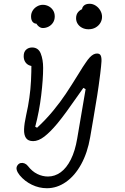

<svg xmlns="http://www.w3.org/2000/svg" viewBox="-20 -785 660 1017"><path d="M84.5 143.5Q73 129.5 68.8 115.8Q64.5 102 73 90Q80 80.5 90.2 78.5Q100.5 76.5 110.5 80.8Q120.5 85 127.5 94Q150 123 177.5 136.5Q205 150 234 150Q270.5 150 301.5 127.5Q332.5 105 355.2 59.8Q378 14.5 389 -51.5L436.5 -330.5L446 -305.5L421.5 -319.5Q408 -300 394 -280.5Q356.5 -227 331.8 -193Q307 -159 284 -131Q246 -85.5 214.8 -61.5Q183.5 -37.5 155.5 -37.5Q129 -37.5 117.8 -53.8Q106.5 -70 107.5 -100Q108.5 -130 118.5 -175Q124 -199 128.2 -221.8Q132.5 -244.5 135.5 -267Q142 -312.5 144.2 -357.2Q146.5 -402 146.5 -457.5L162 -434Q145 -434 132.2 -440.2Q119.5 -446.5 112.5 -458.8Q105.5 -471 105.5 -487.5Q105.5 -510.5 118.5 -522Q131.5 -533.5 150 -533.5Q183 -533.5 195.8 -501.5Q208.5 -469.5 208.5 -425Q208.5 -365.5 198.2 -280Q188 -194.5 166.5 -113.5L176.5 -108.5Q224 -152.5 262.5 -199.5Q301 -246.5 329.2 -289Q357.5 -331.5 395.5 -393Q421 -435 434 -453Q445.5 -470.5 455.5 -481Q465.5 -491.5 474.8 -496.5Q484 -501.5 494 -501.5Q508.5 -501.5 513.5 -490.8Q518.5 -480 517.5 -459.8Q516.5 -439.5 511 -394.5Q510.5 -389 509.5 -383Q503 -330.5 495 -279.8Q487 -229 474 -153.5Q466 -105.5 457.5 -57.5Q443.5 24 410 85Q376.5 146 329.2 179Q282 212 228.5 212Q187 212 148.8 193.5Q110.5 175 84.5 143.5ZM460 -741.5 415.5 -727.5Q412 -742 422.5 -753.5Q433 -765 454.5 -765Q471.5 -765 486.8 -755.2Q502 -745.5 511.2 -729.5Q520.5 -713.5 520.5 -696Q520.5 -679 511.8 -664Q503 -649 486.8 -639.5Q470.5 -630 449 -630Q430 -630 415 -637.8Q400 -645.5 391.5 -658.8Q383 -672 383 -688.5Q383 -708.5 394.2 -721.5Q405.5 -734.5 423.2 -739.5Q441 -744.5 460 -741.5ZM164.5 -703.5 180 -660.5Q165.5 -657 155 -666.8Q144.5 -676.5 144.5 -698Q144.5 -715 153.2 -729Q162 -743 176.5 -751.2Q191 -759.5 207 -759.5Q223 -759.5 237.5 -752Q252 -744.5 261 -730.5Q270 -716.5 270 -698Q270 -679.5 261 -665.5Q252 -651.5 237.5 -644Q223 -636.5 207 -636.5Q195 -636.5 184.2 -645.8Q173.5 -655 167.8 -670.5Q162 -686 164.5 -703.5Z"/></svg>

Font: Monaspace Radon Var
Style: Regular
Weight: 400
Designer: Riley Cran and the Lettermatic Team
Version: Version 1.000 (Monaspace Radon Var)